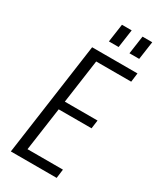

<svg xmlns="http://www.w3.org/2000/svg" viewBox="-221 -955 854 1027"><g transform="rotate(30 206.5 -442.0)"><path d="M91 -55H325L318 0H35L133 -700H413L406 -645H175L196 -689L148 -347L136 -375H354L347 -323H129L148 -351L100 -11ZM271 -884 255 -772H195L211 -884ZM398 -884 382 -772H322L338 -884Z"/></g></svg>

Font: Pathway Extreme Condensed ExtraLight
Style: Italic
Weight: 250
Width: 3
Italic angle: -8°
Version: Version 1.001;gftools[0.9.26]